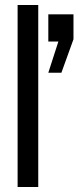

<svg xmlns="http://www.w3.org/2000/svg" viewBox="-20 -743 312 763"><path d="M132 0V-723H50V0ZM272 -587V-686H172V-578H212L172 -454H224Z"/></svg>

Font: Archivo Narrow
Style: Regular
Weight: 400
Designer: Hector Gatti
Foundry: Omnibus-Type
Version: Version 1.003;PS 001.003;hotconv 1.0.70;makeotf.lib2.5.58329